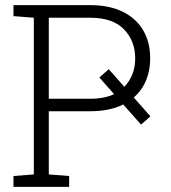

<svg xmlns="http://www.w3.org/2000/svg" viewBox="-20 -731 667 751"><path d="M531.7 -243.7 368.7 -427.7 405.3 -460.4 568.4 -275.9ZM32.7 0V-42.5L112.3 -48.8V-661.6L32.7 -668V-710.9H112.3H333Q407.7 -710.9 460.2 -685.1Q512.7 -659.2 540 -612.5Q567.4 -565.9 567.4 -503.4Q567.4 -440.4 540 -393.8Q512.7 -347.2 460.2 -321.5Q407.7 -295.9 333 -295.9H170.9V-48.8L250.5 -42.5V0ZM170.9 -344.7H333Q420.9 -344.7 464.8 -389.9Q508.8 -435.1 508.8 -502.4Q508.8 -571.3 464.8 -616.5Q420.9 -661.6 333 -661.6H170.9Z"/></svg>

Font: Roboto Slab LO Light
Style: Regular
Weight: 300
Designer: Google
Version: Version 2.000